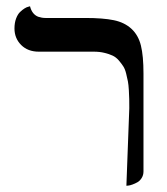

<svg xmlns="http://www.w3.org/2000/svg" viewBox="-20 -577 529 609"><path d="M380.9 12.2 390.1 -233.9Q390.1 -252.9 389.9 -262.9Q389.6 -272.9 388.7 -290.8Q387.7 -308.6 385.7 -318.8Q383.8 -329.1 380.1 -343.8Q376.5 -358.4 370.8 -366.9Q365.2 -375.5 356.7 -385.5Q348.1 -395.5 337.2 -400.6Q326.2 -405.8 311 -409.4Q295.9 -413.1 277.8 -413.1H103Q68.4 -413.1 47.1 -434.3Q25.9 -455.6 25.9 -486.8Q25.9 -504.4 31 -518.1Q36.1 -531.7 43.5 -538.8Q50.8 -545.9 57.9 -550.3Q64.9 -554.7 70.3 -555.7L75.2 -557.1Q81.5 -531.7 101.1 -523.9Q112.8 -520 124 -520H250Q307.1 -520 341.1 -512.9Q375 -505.9 397 -485.6Q418.9 -465.3 427 -432.4Q435.1 -399.4 435.1 -344.2V-33.2Q435.1 -21.5 429.4 -12.5Q423.8 -3.4 416 1Q408.2 5.4 400.1 8.3Q392.1 11.2 386.7 11.7Z"/></svg>

Font: Common Serif
Style: Regular
Weight: 400
Designer: Philipp H. Poll, Khaled Hosny
Foundry: Stefan Peev, Context Ltd.
Version: Version 1.026